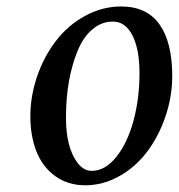

<svg xmlns="http://www.w3.org/2000/svg" viewBox="-20 -548 544 584"><path d="M386.7 -183.1Q404.3 -250.5 404.3 -324.7Q404.3 -398.4 382.8 -440.4Q361.3 -482.4 323.2 -482.4Q288.6 -482.4 260.5 -458.3Q232.4 -434.1 215.3 -391.6Q180.7 -305.7 180.7 -190.4Q180.7 -99.1 215.8 -52.7Q234.4 -28.3 258.8 -28.3Q299.8 -28.3 334 -71Q368.2 -113.8 386.7 -183.1ZM429.7 -89.4Q394.5 -41.5 344.2 -12.9Q293.9 15.6 239.3 15.6Q187 15.6 148.4 -12Q109.9 -39.6 90.8 -87.4Q72.3 -134.8 72.3 -194.3Q72.3 -255.4 93 -315.9Q113.8 -376.5 150.4 -423.8Q187 -471.7 239.3 -500Q291.5 -528.3 348.6 -528.3Q426.3 -528.3 465.1 -473.9Q503.9 -419.4 503.9 -316.4Q503.9 -255.9 484.1 -196.3Q464.4 -136.7 429.7 -89.4Z"/></svg>

Font: Neuton
Style: Italic
Weight: 400
Italic angle: -9°
Designer: Brian M Zick
Version: Version 1.32